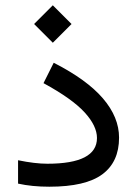

<svg xmlns="http://www.w3.org/2000/svg" viewBox="-20 -707 519 726"><path d="M179.7 -687 250.5 -616.2 179.7 -545.4 108.9 -616.2ZM159.2 -87.9Q346.7 -87.9 346.7 -185.1Q346.7 -231 299.8 -282.2Q252.9 -333.5 144.5 -392.6L183.1 -469.7Q308.6 -405.8 369.4 -334.7Q430.2 -263.7 430.2 -186.5Q430.2 -94.7 366.9 -47.9Q303.7 -1 166.5 -1Q101.1 -1 48.3 -12.7V-101.1Q112.3 -87.9 159.2 -87.9Z"/></svg>

Font: Vazirmatn UI
Style: Regular
Weight: 400
Designer: Saber Rastikerdar
Foundry: Saber Rastikerdar
Version: Version 33.003